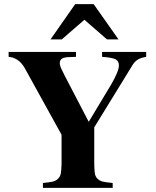

<svg xmlns="http://www.w3.org/2000/svg" viewBox="-20 -915 762 935"><path d="M691.9 -662.1V-638.2Q666 -633.8 651.4 -625Q636.7 -616.2 626 -599.1L439 -294.9V-115.2Q439.5 -85.4 441.9 -70.3Q444.3 -55.2 454.8 -44.7Q465.3 -34.2 481.2 -30.5Q497.1 -26.9 528.8 -23.9V0H189V-23.9Q220.2 -26.9 236.1 -30.5Q252 -34.2 262.7 -44.7Q273.4 -55.2 276.1 -70.3Q278.8 -85.4 279.8 -115.2V-258.8L100.1 -584Q71.3 -633.8 22 -638.2V-662.1H350.1V-638.2Q338.9 -637.2 325.2 -637.2Q295.9 -637.2 283.4 -630.4Q271 -623.5 271 -606.9Q271 -592.3 288.1 -561L293.9 -548.8L412.1 -321.8L521 -502.9Q559.1 -568.4 559.1 -596.2Q559.1 -617.7 542.7 -626.2Q526.4 -634.8 477.1 -638.2V-662.1ZM501 -723.1 391.1 -818.8 280.8 -723.1H226.1L346.2 -895H436L557.1 -723.1Z"/></svg>

Font: Accordance
Style: Bold
Weight: 700
Version: Version 1.2 (build January 31, 2020) Miklal Software Solutio